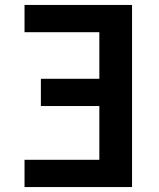

<svg xmlns="http://www.w3.org/2000/svg" viewBox="-20 -755 640 775"><path d="M79 0V-110H381V-327H145V-437H381V-625H79V-735H513V0Z"/></svg>

Font: Iosevka SS04 XBd Ex
Style: Regular
Weight: 800
Width: 7
Monospace: yes
Designer: Belleve Invis
Foundry: Belleve Invis
Version: Version 19.0.0; ttfautohint (v1.8.4)